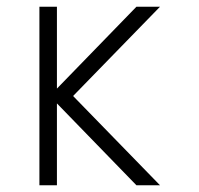

<svg xmlns="http://www.w3.org/2000/svg" viewBox="-20 -550 590 570"><path d="M455 0H385L149 -243V0H97V-530H149V-287L385 -530H455L197 -265Z"/></svg>

Font: Lode Dark
Style: Regular
Weight: 400
Monospace: yes
Designer: Belleve Invis
Foundry: Belleve Invis
Version: Version 29.2.0; ttfautohint (v1.8.3)